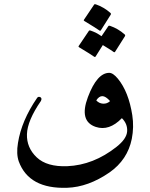

<svg xmlns="http://www.w3.org/2000/svg" viewBox="-20 -745 727 929"><path d="M508.3 -392.6Q526.9 -392.6 550.3 -364.3Q602.5 -300.8 620.1 -187.5Q628.9 -130.4 617.7 -73.2Q597.2 28.3 509.8 89.4Q407.2 160.2 304.7 163.6Q120.1 169.9 70.8 36.1Q58.1 -0.5 66.9 -53.2Q84 -161.6 159.7 -271.5Q164.1 -277.3 170.7 -276.4Q177.2 -275.4 179.7 -270Q182.1 -264.6 178.2 -256.8Q112.3 -161.1 110.4 -95.7Q108.4 -30.3 157.7 16.4Q207 63 305.7 59.1Q432.1 53.7 543.5 -34.2Q592.8 -73.2 595.2 -109.4Q597.7 -145.5 569.8 -173.3Q507.8 -109.4 443.4 -130.9Q361.3 -158.2 405.3 -275.1Q449.2 -392.1 508.3 -392.6ZM512.7 -255.9Q491.2 -279.8 475.1 -279.8Q459 -279.8 445.8 -259.3Q459 -244.6 478.5 -243.4Q498 -242.2 512.7 -255.9ZM435.1 -722.2Q437.5 -726.1 443.4 -724.1Q482.9 -710.4 514.2 -682.6Q518.6 -678.7 515.6 -673.8L467.8 -598.1Q464.8 -593.8 457.8 -599.6Q450.7 -605.5 387.7 -643.6Q383.8 -646 386.2 -649.4ZM503.9 -618.2Q506.3 -622.1 512.2 -620.1Q551.8 -606.4 583 -578.6Q587.4 -574.7 584.5 -569.8L536.6 -494.1Q533.7 -489.7 526.9 -495.6Q521 -500.5 477.5 -526.9L442.4 -471.2Q439.5 -466.8 432.4 -472.7Q425.3 -478.5 362.3 -516.6Q358.4 -519 360.8 -522.5L409.7 -595.2Q412.1 -599.1 418 -597.2Q446.8 -587.4 471.2 -569.8Z"/></svg>

Font: Amiri
Style: Regular
Weight: 400
Designer: Khaled Hosny
Version: Version 000.108